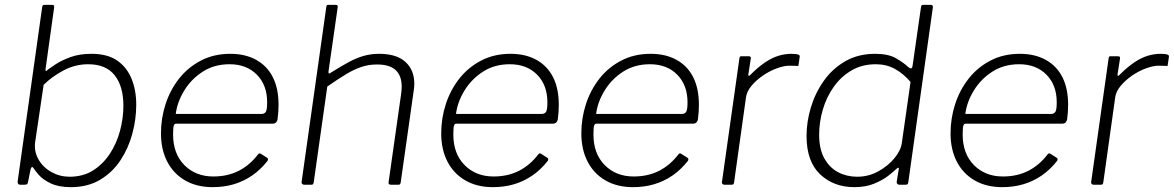

<svg xmlns="http://www.w3.org/2000/svg" viewBox="-20 -762 4842 792"><path d="M64 0Q57 0 54.5 -4Q52 -8 53 -15L154 -733Q155 -738 157 -740Q159 -742 163 -742H196Q201 -742 202.5 -738.5Q204 -735 203 -729L168 -478Q167 -469 169.5 -469Q172 -469 179 -476Q186 -481 209 -496.5Q232 -512 269.5 -526Q307 -540 357 -540Q423 -540 463 -512.5Q503 -485 522.5 -437.5Q542 -390 542 -330Q542 -271 526 -211Q510 -151 477 -101Q444 -51 393 -20.5Q342 10 272 10Q222 10 189.5 -5.5Q157 -21 140.5 -40Q124 -59 118 -69Q115 -74 111.5 -72.5Q108 -71 106 -63L96 -13Q95 -5 92 -2.5Q89 0 80 0ZM125 -176Q120 -137 139 -104Q158 -71 192.5 -52Q227 -33 267 -33Q323 -33 364 -59Q405 -85 433 -127.5Q461 -170 475 -222Q489 -274 489 -326Q489 -406 453 -451.5Q417 -497 344 -497Q290 -497 242 -471.5Q194 -446 160 -412Z M857 10Q792 10 744 -17.5Q696 -45 670 -95Q644 -145 644 -212Q644 -274 663 -332.5Q682 -391 718.5 -437.5Q755 -484 808.5 -512Q862 -540 930 -540Q992 -540 1037 -515Q1082 -490 1105.5 -443.5Q1129 -397 1129 -329Q1129 -315 1128 -300.5Q1127 -286 1125 -270Q1124 -263 1119 -257.5Q1114 -252 1106 -252H706Q700 -252 697 -244.5Q694 -237 694 -207Q694 -128 740.5 -81Q787 -34 860 -34Q919 -34 965 -57.5Q1011 -81 1045 -126Q1049 -130 1051.5 -129.5Q1054 -129 1057 -127L1082 -111Q1088 -107 1084 -99Q1055 -62 1020 -38Q985 -14 944.5 -2Q904 10 857 10ZM1059 -292Q1070 -292 1076 -300Q1082 -308 1082 -340Q1082 -411 1039.5 -454Q997 -497 927 -497Q864 -497 816.5 -466.5Q769 -436 740 -388.5Q711 -341 705 -292Z M1234 0Q1230 0 1226.5 -3.5Q1223 -7 1224 -11L1326 -733Q1327 -739 1328.5 -740.5Q1330 -742 1335 -742H1364Q1375 -742 1373 -732L1335 -467Q1334 -456 1341 -460Q1384 -487 1416 -504.5Q1448 -522 1478.5 -531Q1509 -540 1544 -540Q1616 -540 1652.5 -506.5Q1689 -473 1689 -417Q1689 -411 1688.5 -404.5Q1688 -398 1687 -391L1633 -10Q1632 -4 1630 -2Q1628 0 1623 0H1593Q1581 0 1583 -11L1635 -377Q1636 -384 1636.5 -391.5Q1637 -399 1637 -405Q1637 -449 1612.5 -472.5Q1588 -496 1535 -496Q1500 -496 1469.5 -485.5Q1439 -475 1406 -455Q1373 -435 1330 -405L1274 -9Q1273 -4 1271 -2Q1269 0 1264 0Z M2013 10Q1948 10 1900 -17.5Q1852 -45 1826 -95Q1800 -145 1800 -212Q1800 -274 1819 -332.5Q1838 -391 1874.5 -437.5Q1911 -484 1964.5 -512Q2018 -540 2086 -540Q2148 -540 2193 -515Q2238 -490 2261.5 -443.5Q2285 -397 2285 -329Q2285 -315 2284 -300.5Q2283 -286 2281 -270Q2280 -263 2275 -257.5Q2270 -252 2262 -252H1862Q1856 -252 1853 -244.5Q1850 -237 1850 -207Q1850 -128 1896.5 -81Q1943 -34 2016 -34Q2075 -34 2121 -57.5Q2167 -81 2201 -126Q2205 -130 2207.5 -129.5Q2210 -129 2213 -127L2238 -111Q2244 -107 2240 -99Q2211 -62 2176 -38Q2141 -14 2100.5 -2Q2060 10 2013 10ZM2215 -292Q2226 -292 2232 -300Q2238 -308 2238 -340Q2238 -411 2195.5 -454Q2153 -497 2083 -497Q2020 -497 1972.5 -466.5Q1925 -436 1896 -388.5Q1867 -341 1861 -292Z M2591 10Q2526 10 2478 -17.5Q2430 -45 2404 -95Q2378 -145 2378 -212Q2378 -274 2397 -332.5Q2416 -391 2452.5 -437.5Q2489 -484 2542.5 -512Q2596 -540 2664 -540Q2726 -540 2771 -515Q2816 -490 2839.5 -443.5Q2863 -397 2863 -329Q2863 -315 2862 -300.5Q2861 -286 2859 -270Q2858 -263 2853 -257.5Q2848 -252 2840 -252H2440Q2434 -252 2431 -244.5Q2428 -237 2428 -207Q2428 -128 2474.5 -81Q2521 -34 2594 -34Q2653 -34 2699 -57.5Q2745 -81 2779 -126Q2783 -130 2785.5 -129.5Q2788 -129 2791 -127L2816 -111Q2822 -107 2818 -99Q2789 -62 2754 -38Q2719 -14 2678.5 -2Q2638 10 2591 10ZM2793 -292Q2804 -292 2810 -300Q2816 -308 2816 -340Q2816 -411 2773.5 -454Q2731 -497 2661 -497Q2598 -497 2550.5 -466.5Q2503 -436 2474 -388.5Q2445 -341 2439 -292Z M2968 0Q2963 0 2960 -3.5Q2957 -7 2958 -11L3030 -521Q3031 -527 3032.5 -528.5Q3034 -530 3038 -530H3068Q3073 -530 3075.5 -528Q3078 -526 3077 -520L3067 -456Q3066 -450 3069 -449.5Q3072 -449 3076 -454Q3108 -486 3136.5 -505Q3165 -524 3191.5 -532Q3218 -540 3244 -540Q3264 -540 3272 -537Q3280 -534 3279 -529L3274 -495Q3274 -492 3273.5 -491Q3273 -490 3271 -490Q3265 -490 3257 -490.5Q3249 -491 3237 -491Q3214 -491 3184 -480Q3154 -469 3126.5 -450Q3099 -431 3079.5 -407.5Q3060 -384 3057 -359L3008 -9Q3007 -4 3005 -2Q3003 0 2998 0H2968Z M3690 0Q3685 0 3681.5 -3.5Q3678 -7 3679 -13L3687 -62Q3689 -70 3685.5 -70Q3682 -70 3675 -63Q3666 -54 3643.5 -36.5Q3621 -19 3586 -4.5Q3551 10 3504 10Q3419 10 3363 -43Q3307 -96 3307 -201Q3307 -260 3325 -319.5Q3343 -379 3378.5 -429Q3414 -479 3467 -509.5Q3520 -540 3590 -540Q3644 -540 3675.5 -522Q3707 -504 3727 -485Q3736 -478 3740 -480.5Q3744 -483 3745 -495L3779 -732Q3780 -738 3781.5 -740Q3783 -742 3789 -742H3820Q3829 -742 3828 -731L3727 -12Q3726 -4 3723.5 -2Q3721 0 3714 0ZM3736 -424Q3706 -459 3671 -478Q3636 -497 3593 -497Q3536 -497 3492.5 -471.5Q3449 -446 3419 -403.5Q3389 -361 3374 -309.5Q3359 -258 3359 -206Q3359 -147 3380.5 -108.5Q3402 -70 3437.5 -51.5Q3473 -33 3516 -33Q3563 -33 3603.5 -55.5Q3644 -78 3670 -110Q3696 -142 3700 -172Z M4114 10Q4049 10 4001 -17.5Q3953 -45 3927 -95Q3901 -145 3901 -212Q3901 -274 3920 -332.5Q3939 -391 3975.5 -437.5Q4012 -484 4065.5 -512Q4119 -540 4187 -540Q4249 -540 4294 -515Q4339 -490 4362.5 -443.5Q4386 -397 4386 -329Q4386 -315 4385 -300.5Q4384 -286 4382 -270Q4381 -263 4376 -257.5Q4371 -252 4363 -252H3963Q3957 -252 3954 -244.5Q3951 -237 3951 -207Q3951 -128 3997.5 -81Q4044 -34 4117 -34Q4176 -34 4222 -57.5Q4268 -81 4302 -126Q4306 -130 4308.5 -129.5Q4311 -129 4314 -127L4339 -111Q4345 -107 4341 -99Q4312 -62 4277 -38Q4242 -14 4201.5 -2Q4161 10 4114 10ZM4316 -292Q4327 -292 4333 -300Q4339 -308 4339 -340Q4339 -411 4296.5 -454Q4254 -497 4184 -497Q4121 -497 4073.5 -466.5Q4026 -436 3997 -388.5Q3968 -341 3962 -292Z M4491 0Q4486 0 4483 -3.5Q4480 -7 4481 -11L4553 -521Q4554 -527 4555.5 -528.5Q4557 -530 4561 -530H4591Q4596 -530 4598.5 -528Q4601 -526 4600 -520L4590 -456Q4589 -450 4592 -449.5Q4595 -449 4599 -454Q4631 -486 4659.5 -505Q4688 -524 4714.5 -532Q4741 -540 4767 -540Q4787 -540 4795 -537Q4803 -534 4802 -529L4797 -495Q4797 -492 4796.5 -491Q4796 -490 4794 -490Q4788 -490 4780 -490.5Q4772 -491 4760 -491Q4737 -491 4707 -480Q4677 -469 4649.5 -450Q4622 -431 4602.5 -407.5Q4583 -384 4580 -359L4531 -9Q4530 -4 4528 -2Q4526 0 4521 0H4491Z"/></svg>

Font: Libre Franklin Thin ExtraLight
Style: Italic
Weight: 250
Italic angle: -8°
Version: Version 3.000